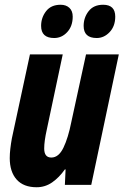

<svg xmlns="http://www.w3.org/2000/svg" viewBox="-20 -778 520 808"><path d="M134 10Q79 10 50 -22.5Q21 -55 21 -113Q21 -131 23.5 -152.5Q26 -174 30 -196L106 -549H244L177 -233Q166 -184 166 -153Q166 -115 196 -115Q227 -115 247 -156.5Q267 -198 280 -264L342 -549H480L364 0H253L256 -65H253Q229 -31 199.5 -10.5Q170 10 134 10ZM387 -618Q332 -618 332 -669Q332 -704 353 -731Q374 -758 414 -758Q465 -758 465 -708Q465 -668 441.5 -643Q418 -618 387 -618ZM208 -618Q153 -618 153 -669Q153 -704 174 -731Q195 -758 235 -758Q258 -758 272 -745Q286 -732 286 -708Q286 -668 263 -643Q240 -618 208 -618Z"/></svg>

Font: Noto Sans ExtraCondensed ExtraBold
Style: Italic
Weight: 800
Width: 2
Italic angle: -12°
Designer: Monotype Design Team
Foundry: Monotype Imaging Inc.
Version: Version 2.013; ttfautohint (v1.8.4.7-5d5b)